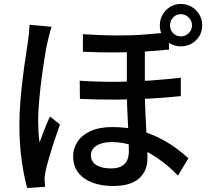

<svg xmlns="http://www.w3.org/2000/svg" viewBox="-20 -884 1040 961"><path d="M705 -668Q705 -631 705 -589Q705 -547 705 -507Q705 -467 705 -435Q705 -386 707 -338Q709 -290 711.5 -245.5Q714 -201 716 -162Q718 -123 718 -91Q718 -28 675.5 9.5Q633 47 545 47Q489 47 444 30.5Q399 14 372.5 -19Q346 -52 346 -102Q346 -141 367.5 -174Q389 -207 432.5 -227.5Q476 -248 543 -248Q613 -248 672 -232.5Q731 -217 778 -193Q825 -169 861.5 -142Q898 -115 923 -92L871 -5Q824 -54 769 -92Q714 -130 656 -151.5Q598 -173 540 -173Q492 -173 463.5 -155Q435 -137 435 -108Q435 -75 462 -58Q489 -41 534 -41Q570 -41 589.5 -52.5Q609 -64 617 -83Q625 -102 625 -127Q625 -150 624 -185Q623 -220 620.5 -262.5Q618 -305 616.5 -349Q615 -393 615 -432Q615 -470 615 -515Q615 -560 615 -601Q615 -642 615 -668ZM379 -480Q472 -474 561.5 -474.5Q651 -475 733 -481Q815 -487 885 -495V-403Q821 -396 737.5 -391Q654 -386 563 -385.5Q472 -385 380 -389ZM395 -713Q481 -707 557.5 -706.5Q634 -706 701.5 -711Q769 -716 826 -723V-636Q770 -630 702.5 -626Q635 -622 558 -621.5Q481 -621 395 -625ZM238 -750Q235 -741 231 -726.5Q227 -712 223.5 -697.5Q220 -683 218 -674Q212 -649 206 -612Q200 -575 193.5 -530.5Q187 -486 182 -440.5Q177 -395 174 -353.5Q171 -312 171 -280Q171 -253 172.5 -225.5Q174 -198 178 -171Q185 -191 194 -214.5Q203 -238 212.5 -260.5Q222 -283 230 -301L280 -261Q267 -224 252.5 -180.5Q238 -137 226.5 -97.5Q215 -58 209 -32Q207 -22 205 -9Q203 4 203 13Q204 21 204.5 31.5Q205 42 206 51L116 57Q101 4 89 -77.5Q77 -159 77 -260Q77 -316 82 -376.5Q87 -437 94 -494.5Q101 -552 108.5 -599.5Q116 -647 120 -677Q123 -696 125 -718.5Q127 -741 128 -760ZM831 -757Q831 -734 846.5 -718Q862 -702 885 -702Q908 -702 924.5 -718Q941 -734 941 -757Q941 -780 924.5 -796.5Q908 -813 885 -813Q862 -813 846.5 -796.5Q831 -780 831 -757ZM780 -757Q780 -801 810.5 -832.5Q841 -864 885 -864Q930 -864 961 -832.5Q992 -801 992 -757Q992 -713 961 -682.5Q930 -652 885 -652Q841 -652 810.5 -682.5Q780 -713 780 -757Z"/></svg>

Font: Noto Sans SC Thin Medium
Style: Regular
Weight: 500
Version: Version 2.004-H2;hotconv 1.0.118;makeotfexe 2.5.65603